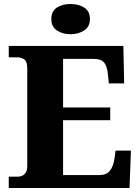

<svg xmlns="http://www.w3.org/2000/svg" viewBox="-20 -945 705 965"><path d="M24 0V-57H68Q91 -57 104 -70.5Q117 -84 117 -110V-599Q117 -637 101.5 -647Q86 -657 66 -657H24V-714H600L604 -526H527L522 -575Q518 -613 503 -631Q488 -649 451 -649H297V-405H534V-341H297V-65H479Q514 -65 531 -85.5Q548 -106 554 -139L561 -188H638L631 0ZM335 -773Q294 -773 266 -792Q238 -811 238 -849Q238 -889 266 -907Q294 -925 335 -925Q374 -925 403 -907Q432 -889 432 -849Q432 -811 403 -792Q374 -773 335 -773Z"/></svg>

Font: Noto Serif Sinhala ExtraBold
Style: Regular
Weight: 800
Designer: Jelle Bosma - Monotype Design Team
Foundry: Monotype Imaging Inc.
Version: Version 2.007; ttfautohint (v1.8.4.7-5d5b)